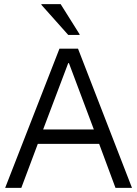

<svg xmlns="http://www.w3.org/2000/svg" viewBox="-20 -911 665 931"><path d="M5 0 268.3 -675H358.3L620 0H540L460.8 -213.3H163.3L83.3 0ZM189.2 -283.3H435L314.2 -605H310.8ZM310.8 -741.7 180.8 -887.5V-890.8H274.2L365.8 -745V-741.7Z"/></svg>

Font: Funnel Sans Light Light
Style: Regular
Weight: 300
Version: Version 1.000